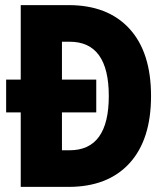

<svg xmlns="http://www.w3.org/2000/svg" viewBox="-20 -730 640 750"><path d="M61 0V-710H248Q401 -710 485.5 -618Q570 -526 570 -355Q570 -184 485.5 -92Q401 0 248 0ZM222 -143H252Q405 -143 405 -355Q405 -567 252 -567H222ZM4 -291V-419H356V-291Z"/></svg>

Font: Geist Mono ExtraBold
Style: Regular
Weight: 800
Monospace: yes
Designer: Basement.studio, Andrés Briganti, Mateo Zaragoza
Foundry: Basement.studio, Vercel, Andrés Briganti, Guido Ferreyra, Mateo Zaragoza
Version: Version 1.500; ttfautohint (v1.8.4.7-5d5b)